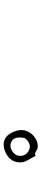

<svg xmlns="http://www.w3.org/2000/svg" viewBox="388 -1190 225 1040"><g transform="rotate(-90 500.0 -669.5)"><path d="M316 -662Q315 -640 302 -620Q289 -600 268.5 -588Q248 -576 224 -577Q219 -577 214 -579.5Q209 -582 205 -584Q199 -588 192 -590.5Q185 -593 176 -589Q173 -596 169 -602.5Q165 -609 162 -615Q152 -631 145 -648Q138 -665 143 -692Q148 -717 168.5 -734.5Q189 -752 215.5 -759Q242 -766 265 -756Q287 -747 302 -717.5Q317 -688 316 -662ZM273 -648Q281 -690 267 -707.5Q253 -725 233 -725Q213 -725 194.5 -710Q176 -695 176 -671Q176 -649 192 -634.5Q208 -620 227 -620Q240 -620 252.5 -628Q265 -636 273 -648Z"/></g></svg>

Font: Yuji Hentaigana Akebono
Style: Regular
Weight: 400
Designer: Kataoka Yuji
Foundry: Kinuta Font Factory
Version: Version 3.002